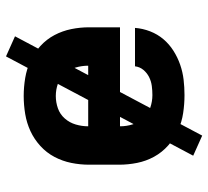

<svg xmlns="http://www.w3.org/2000/svg" viewBox="-47 -580 694 640"><g transform="rotate(-90 300.0 -260.0)"><path d="M303 8Q273 8 243 3.5Q213 -1 185.5 -13.5Q158 -26 135 -46.5Q112 -67 97.5 -93.5Q83 -120 77 -150Q71 -180 71 -210V-310Q71 -340 77 -369.5Q83 -399 97 -425.5Q111 -452 133.5 -472.5Q156 -493 183 -505.5Q210 -518 240 -523Q270 -528 300 -528Q330 -528 360 -523Q390 -518 417 -505.5Q444 -493 466.5 -472.5Q489 -452 503 -425.5Q517 -399 523 -369.5Q529 -340 529 -310V-207H199Q199 -185 205.5 -164.5Q212 -144 226.5 -128.5Q241 -113 261.5 -106Q282 -99 303 -99Q318 -99 333.5 -101Q349 -103 363 -110Q377 -117 387 -129Q397 -141 399 -157H527Q525 -131 515.5 -106.5Q506 -82 489.5 -62.5Q473 -43 451 -29Q429 -15 404.5 -6.5Q380 2 354.5 5Q329 8 303 8ZM199 -313H401Q401 -334 395 -354.5Q389 -375 375 -391Q361 -407 341 -414Q321 -421 300 -421Q279 -421 259 -414Q239 -407 225 -391Q211 -375 205 -354.5Q199 -334 199 -313ZM168 67 101 37 432 -587 499 -557Z"/></g></svg>

Font: Iosevka SS04 XBd Ex
Style: Regular
Weight: 800
Width: 7
Monospace: yes
Designer: Belleve Invis
Foundry: Belleve Invis
Version: Version 19.0.0; ttfautohint (v1.8.4)